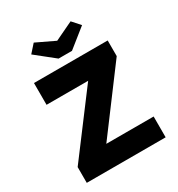

<svg xmlns="http://www.w3.org/2000/svg" viewBox="-211 -1055 1105 1191"><g transform="rotate(-30 341.5 -459.0)"><path d="M60 0V-113L384 -544H86V-700H614V-588L286 -149H625V0ZM294 -755 160 -862 210 -918 342 -855 474 -918 524 -862 390 -755Z"/></g></svg>

Font: Lexend
Style: Bold
Weight: 700
Designer: Bonnie Shaver-Troup, Thomas Jockin
Foundry: Lexend
Version: Version 1.007; ttfautohint (v1.8.3)